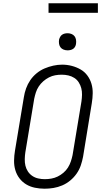

<svg xmlns="http://www.w3.org/2000/svg" viewBox="-20 -1139 640 1167"><path d="M251 8Q221 8 192 2Q163 -4 139 -18.5Q115 -33 98 -55.5Q81 -78 73 -105.5Q65 -133 65.5 -163Q66 -193 71 -223L125 -548Q129 -575 138.5 -601.5Q148 -628 164 -651.5Q180 -675 202.5 -693.5Q225 -712 251 -723Q277 -734 304 -740Q331 -746 358 -746Q388 -746 416.5 -738.5Q445 -731 469.5 -717Q494 -703 511 -680Q528 -657 536 -629.5Q544 -602 543.5 -572Q543 -542 538 -512L485 -187Q480 -160 471 -133.5Q462 -107 445.5 -83.5Q429 -60 406.5 -41.5Q384 -23 358 -12Q332 -1 305 3.5Q278 8 251 8ZM252 -50Q272 -50 292 -53.5Q312 -57 330.5 -66Q349 -75 365.5 -89Q382 -103 393 -120.5Q404 -138 410.5 -157.5Q417 -177 421 -196L475 -522Q478 -542 478.5 -563Q479 -584 474 -603Q469 -622 458.5 -638.5Q448 -655 431.5 -665.5Q415 -676 395.5 -680.5Q376 -685 355 -685Q335 -685 315.5 -681.5Q296 -678 277.5 -668.5Q259 -659 243 -645Q227 -631 215.5 -613.5Q204 -596 198 -577Q192 -558 188 -539L134 -213Q131 -193 130.5 -172Q130 -151 134.5 -132Q139 -113 149.5 -97Q160 -81 176 -70Q192 -59 212 -54.5Q232 -50 252 -50ZM391 -833Q378 -833 366.5 -837.5Q355 -842 348 -851Q341 -860 339 -872.5Q337 -885 339 -898Q341 -906 345.5 -914.5Q350 -923 357.5 -928Q365 -933 373.5 -935Q382 -937 391 -937Q403 -937 414.5 -932.5Q426 -928 433 -919Q440 -910 442 -897.5Q444 -885 442 -872Q441 -864 436.5 -855.5Q432 -847 424.5 -842Q417 -837 408 -835Q399 -833 391 -833ZM275 -1061V-1119H575V-1061Z"/></svg>

Font: Iosevka Etoile Light Oblique
Style: Regular
Weight: 300
Italic angle: -9°
Designer: Belleve Invis
Foundry: Belleve Invis
Version: Version 15.5.2; ttfautohint (v1.8.4)